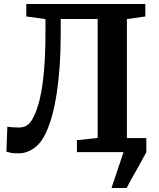

<svg xmlns="http://www.w3.org/2000/svg" viewBox="-20 -763 796 963"><path d="M539.2 180 599.7 0 592.8 -70.5H713.9V0Q699.1 28.9 680.4 62Q661.8 95.1 644.2 126.1Q626.7 157 615.2 180ZM74.4 6.1Q47 6.1 36.1 3.8Q25.2 1.5 12.2 -2.2L16.8 -127.4Q32.7 -125.5 44.1 -124.4Q55.5 -123.4 74.7 -123.4Q87.4 -123.4 99.9 -127Q112.3 -130.6 124.5 -141.5Q136.6 -152.4 147.2 -174.4Q165.7 -209.4 179.4 -265.9Q193.1 -322.3 200.6 -406.6Q208.1 -490.8 208.1 -608.1V-667.3L111.9 -680.5V-743H708.9V-680.5L616.4 -667.3V-70L713.8 -59.9V0H365.8V-59.9L469.8 -71V-667.6H284.5V-588.7Q284.5 -506.6 279.4 -433Q274.3 -359.4 264.7 -296.2Q255 -232.9 240.9 -181.6Q226.7 -130.3 208.3 -92.6Q184.6 -43.1 148.7 -18.5Q112.8 6.1 74.4 6.1Z"/></svg>

Font: Merriweather Light
Style: Regular
Weight: 300
Designer: Eben Sorkin
Foundry: Eben Sorkin
Version: Version 2.100